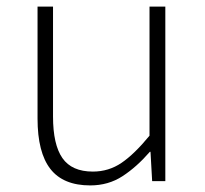

<svg xmlns="http://www.w3.org/2000/svg" viewBox="-20 -550 623 583"><path d="M254 13Q172 13 133 -37Q94 -87 94 -190V-530H141V-196Q141 -111 169.5 -70Q198 -29 262 -29Q310 -29 349 -55.5Q388 -82 434 -138V-530H482V0H442L437 -89H435Q395 -43 352 -15Q309 13 254 13Z"/></svg>

Font: Noto Sans TC ExtraLight
Style: Regular
Weight: 250
Designer: Ryoko NISHIZUKA  (kana, bopomofo & ideographs); Paul D. Hunt (Latin, Greek & Cyrillic); Sandoll Communications , Soo-you
Foundry: Adobe
Version: Version 2.004-H2;hotconv 1.0.118;makeotfexe 2.5.65603